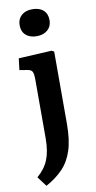

<svg xmlns="http://www.w3.org/2000/svg" viewBox="-107 -808 540 1081"><g transform="rotate(-10 163.0 -267.5)"><path d="M160 -610Q121 -610 98 -630.5Q75 -651 75 -687Q75 -722 98 -743Q121 -764 160 -764Q201 -764 223.5 -743.5Q246 -723 246 -687Q246 -652 222.5 -631Q199 -610 160 -610ZM67 229 25 173Q70 135 89.5 86.5Q109 38 109 -36V-370Q109 -405 102 -417Q95 -429 73 -432L30 -439L38 -505L227 -515L241 -508V-95Q241 -4 221.5 56.5Q202 117 163 157.5Q124 198 67 229Z"/></g></svg>

Font: Literata SemiBold
Style: Regular
Weight: 600
Designer: Latin by Veronika Burian and Jose Scaglione. Greek by Irene Vlachou. Cyrillic by Vera Evstafieva.
Foundry: TypeTogether
Version: Version 3.103; ttfautohint (v1.8.4.7-5d5b);gftools[0.9.29]